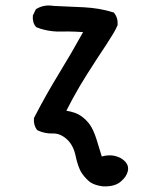

<svg xmlns="http://www.w3.org/2000/svg" viewBox="-20 -531 540 688"><path d="M347.7 136.7Q333.5 134.8 322.5 131.1Q311.5 127.4 303.7 122.1Q296.4 116.7 289.1 109.1Q281.7 101.6 274.4 91.3Q269.5 84.5 265.4 75Q261.2 65.4 257.6 53.7Q253.9 42 251 27.8Q242.7 -11.7 218.8 -32.7Q195.3 -53.7 168.9 -52.7Q154.3 -52.2 140.6 -55.2Q127 -58.1 114.7 -64L113.3 -64.9L112.3 -65.9Q99.6 -83 101.6 -106.9V-107.9L102.1 -108.9Q143.6 -189.5 191.4 -267.6Q236.8 -341.8 277.8 -416Q264.2 -417 251.2 -417.5Q238.3 -418 225.1 -418.2Q211.9 -418.5 198.2 -418Q182.6 -417.5 167.7 -419.2Q152.8 -420.9 138.7 -424.3Q124.5 -427.7 111.3 -433.1L109.9 -433.6L108.9 -434.6Q95.7 -450.2 97.7 -474.1V-475.1L98.1 -476.1L107.9 -496.6L108.9 -498L110.4 -499Q137.2 -515.6 172.4 -509.8Q227.1 -507.8 281.2 -504.9Q308.6 -503.4 334.7 -499Q360.8 -494.6 385.3 -486.8H387.2L388.2 -485.4Q403.3 -467.8 401.4 -441.9V-440.9L400.9 -439.9Q396 -427.7 386 -410.9Q376 -394 361.3 -371.6Q332 -328.1 290.5 -262.7Q277.3 -241.7 264.9 -220.7Q252.4 -199.7 240.7 -178Q229 -156.2 217.8 -134.3Q252.4 -128.4 270 -115.7Q289.6 -102.1 302.2 -84Q314.9 -65.9 325.7 -32.2Q335.4 -2 344.7 29.8Q364.7 23.9 384.8 26.4Q386.7 26.9 389.2 27.3Q391.6 27.8 393.8 28.3Q396 28.8 397.9 29.5Q399.9 30.3 402.1 31Q404.3 31.7 406.2 32.5Q408.2 33.2 410.2 34.4Q412.1 35.6 414.1 36.6Q416 37.6 417.7 38.8Q419.4 40 421.1 41.5Q422.9 43 424.8 44.4Q442.9 60.5 438 82.5Q433.1 103 411.6 120.6Q389.6 138.7 348.1 136.7Z"/></svg>

Font: NaikaiFont
Style: SemiBold
Weight: 600
Version: Version 1.89